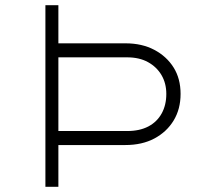

<svg xmlns="http://www.w3.org/2000/svg" viewBox="-20 -720 816 740"><path d="M155 0V-700H205V-553H464Q527 -553 574.5 -528Q622 -503 649 -460Q676 -417 676 -358Q676 -300 649.5 -256Q623 -212 575.5 -186.5Q528 -161 463 -161H205V0ZM205 -215H470Q518 -215 551.5 -232.5Q585 -250 603 -282.5Q621 -315 621 -358Q621 -399 602.5 -430.5Q584 -462 550.5 -480.5Q517 -499 470 -499H205Z"/></svg>

Font: Lexend Giga ExtraLight
Style: Regular
Weight: 250
Version: Version 1.007